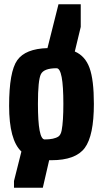

<svg xmlns="http://www.w3.org/2000/svg" viewBox="-20 -740 486 906"><path d="M81 -25Q23 -79 23 -240.5Q23 -402 61.5 -456Q100 -510 204 -513L256 -720H361V-613L333 -497Q382 -476 402.5 -419.5Q423 -363 423 -250Q423 -100 380 -42Q337 16 223 16H212L182 146H46V114ZM159 -250Q159 -82 191 -82Q235 -82 256 -96Q267 -104 271 -125Q279 -167 279 -250Q279 -418 247 -418Q187 -418 173 -390Q159 -362 159 -250Z"/></svg>

Font: Chau Philomene One
Style: Regular
Weight: 400
Designer: Vicente Lamonaca
Foundry: TipoType
Version: Version 1.002